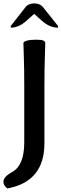

<svg xmlns="http://www.w3.org/2000/svg" viewBox="-59 -885 357 1116"><path d="M-16.6 210.4Q-39.1 192.9 -39.1 171.9Q-39.1 142.6 11.2 115.2Q82 76.7 82 -57.1V-378.9Q82 -490.2 79.6 -551.8Q77.1 -613.3 77.1 -633.8Q77.1 -643.6 97.7 -648.9Q118.2 -654.3 150.4 -654.3Q183.1 -654.3 193.6 -648.9Q204.1 -643.6 204.1 -633.8Q204.1 -613.3 201.7 -551.8Q199.2 -490.2 199.2 -378.9V-52.2Q199.2 170.9 -16.6 210.4ZM278.3 -724.1Q229.5 -724.1 184.6 -764.2L139.6 -804.2L94.7 -764.2Q50.3 -724.1 3.4 -724.1V-733.9L88.4 -842.3Q106 -865.2 140.1 -865.2Q173.8 -865.2 191.9 -842.3L278.3 -733.9Z"/></svg>

Font: ALMAS
Style: Bold
Weight: 700
Designer: ALMAS Font/ by Husham Jawad Kadhim, derived from the Bainsely font by/ Paul James MIller
Foundry: High-Logic / Made with FontCreator
Version: Version 1.411;September 19, 2021;FontCreator 14.0.0.2814 32-